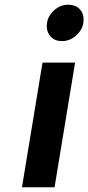

<svg xmlns="http://www.w3.org/2000/svg" viewBox="-20 -793 374 813"><path d="M160 -528H298L211 0H73ZM178 -682Q178 -719 205.5 -746Q233 -773 269 -773Q299 -773 316.5 -755.5Q334 -738 334 -710Q334 -674 306.5 -646.5Q279 -619 242 -619Q213 -619 195.5 -637Q178 -655 178 -682Z"/></svg>

Font: Be Vietnam
Style: Bold Italic
Weight: 700
Italic angle: -9.66701°
Designer: Gabriel Lam
Foundry: TypeRant
Version: Version 3.000